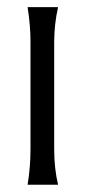

<svg xmlns="http://www.w3.org/2000/svg" viewBox="-20 -509 235 529"><path d="M140 -489.3Q129.3 -441.3 129.3 -393.3V-97.3Q129.3 -45.3 140 0H56Q64 -48 64 -97.3V-393.3Q64 -440 56 -489.3Z"/></svg>

Font: Tenali Ramakrishna
Style: Regular
Weight: 400
Designer: Appaji Ambarisha Darbha
Foundry: Andhrapradesh Society for Knowledge Networks
Version: Version 1.0.5; ttfautohint (v1.2.25-373a) -l 7 -r 28 -G 50 -